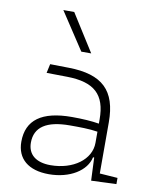

<svg xmlns="http://www.w3.org/2000/svg" viewBox="-89 -863 763 941"><g transform="rotate(10 293.0 -392.5)"><path d="M428.7 4.9 553.7 0V-30.8L464.4 -37.1V-291.5C464.4 -449.7 392.6 -518.6 224.6 -521L131.8 -522.5L122.1 -477.5L224.6 -476.1C359.9 -474.1 417.5 -421.9 417.5 -297.9V-276.9C381.3 -283.2 333 -286.1 282.2 -286.1C132.8 -286.1 58.6 -232.4 58.6 -124C58.6 -39.1 116.7 9.8 218.8 9.8C322.8 9.8 403.8 -41 418 -109.4H423.8ZM417.5 -236.8V-181.2C417.5 -98.1 332 -35.2 218.8 -35.2C147 -35.2 105.5 -68.4 105.5 -127.4C105.5 -205.1 163.1 -243.7 279.8 -243.7C324.2 -243.7 376.5 -243.7 417.5 -236.8ZM271.5 -609.4H320.8L203.6 -794.9H149.4Z"/></g></svg>

Font: Cascadia Code PL ExtraLight
Style: Regular
Weight: 200
Monospace: yes
Designer: Aaron Bell
Foundry: Saja Typeworks
Version: Version 2404.023